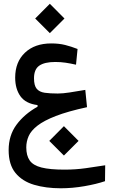

<svg xmlns="http://www.w3.org/2000/svg" viewBox="-20 -699 626 1031"><path d="M306.6 312Q226.1 312 162.8 293.2Q99.6 274.4 63 229.7Q26.4 185.1 26.4 106.9Q26.4 27.8 68.8 -29.5Q111.3 -86.9 181.6 -126V-134.8Q118.2 -142.6 89.8 -182.1Q61.5 -221.7 61.5 -282.2Q61.5 -366.2 114 -416Q166.5 -465.8 255.4 -465.8Q296.9 -465.8 329.8 -457.5Q362.8 -449.2 396.5 -436L388.2 -351.6Q358.4 -358.4 332 -362.3Q305.7 -366.2 276.9 -366.2Q219.2 -366.2 190.9 -346.4Q162.6 -326.7 162.6 -278.8Q162.6 -239.7 177 -222.4Q191.4 -205.1 220 -200.9Q248.5 -196.8 290 -196.8Q316.9 -196.8 353 -202.4Q389.2 -208 438 -216.3L447.3 -123.5Q344.2 -101.1 280 -76.2Q215.8 -51.3 181.2 -24.2Q146.5 2.9 133.8 32Q121.1 61 121.1 92.3Q121.1 136.2 139.4 162.6Q157.7 189 202.6 200.4Q247.6 211.9 326.2 211.9Q385.7 211.9 440.9 204.1Q496.1 196.3 544.9 188.5L543.9 273.9Q497.6 289.6 433.1 300.8Q368.7 312 306.6 312ZM247.6 -521 168.9 -599.6 247.6 -678.7 326.2 -599.6ZM323.2 136.2 244.6 57.6 323.2 -21.5 401.9 57.6Z"/></svg>

Font: CaskaydiaMono NF
Style: Regular
Weight: 400
Designer: Aaron Bell
Foundry: Saja Typeworks
Version: Version 2111.001; ttfautohint (v1.8.4);Nerd Fonts 3.1.1